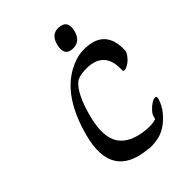

<svg xmlns="http://www.w3.org/2000/svg" viewBox="-217 -821 968 968"><g transform="rotate(-45 267.0 -336.5)"><path d="M378.5 -714Q437.3 -711 422.7 -647.5Q408.2 -584 349.5 -588Q296.9 -592 311.4 -656Q325.8 -717 378.5 -714ZM480.4 -107Q469.9 -68 444.3 -37.5Q418.6 -7 392.6 10Q366.6 27 344.1 33Q293.1 45 258.7 38Q28.7 15 93.2 -231Q149.8 -444 282.1 -516Q333.6 -544 379.8 -546Q541.3 -552 533.4 -393Q532.5 -383 520.6 -367Q508.7 -351 494.9 -341.5Q481 -332 471.8 -329Q452.2 -322 452.5 -337Q458.5 -475 319 -469Q274.8 -467 255.4 -451Q207.9 -410 175.8 -289.5Q143.8 -169 181 -109Q218.3 -49 323.3 -38Q368 -34 394.8 -43Q398.4 -50 400.8 -61Q403.3 -72 417.7 -87.5Q432 -103 448.4 -113Q464.8 -123 474.1 -121Q483.4 -119 480.4 -107Z"/></g></svg>

Font: Kavivanar
Style: Regular
Weight: 400
Designer: Tharique Azeez
Foundry: Tharique Azeez
Version: Version 1.88